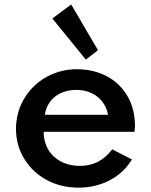

<svg xmlns="http://www.w3.org/2000/svg" viewBox="-20 -846 694 882"><path d="M430 -615.5 307 -825.5 220.5 -761 374.5 -572ZM340.5 16C393.5 16 441.5 4.5 485 -18.5C528 -41 561.5 -73 586 -113.5L495.5 -160C456 -108.5 409 -84 347 -84C248.5 -84 180.5 -147.5 180.5 -240.5H597.5C599.5 -254 600 -257 600 -265.5C600 -318 589 -363.5 566.5 -403C521.5 -481.5 438.5 -528 332 -528C176.5 -528 53.5 -407 53.5 -255C53.5 -203.5 66 -157.5 91.5 -116.5C116.5 -75.5 150.5 -43 194 -19.5C237 4 286 16 340.5 16ZM186 -318.5C196 -389 252.5 -433 331.5 -433C406.5 -433 463.5 -388 476.5 -318.5Z"/></svg>

Font: Spartan SemiBold
Style: Regular
Weight: 600
Designer: Matt Bailey, Mirko Velimirovic
Foundry: Matt Bailey
Version: Version 1.003